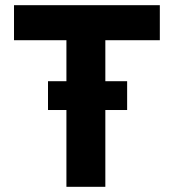

<svg xmlns="http://www.w3.org/2000/svg" viewBox="-20 -720 669 740"><path d="M236 0V-296H165V-407H236V-565H34V-700H596V-565H386V-407H470V-296H386V0Z"/></svg>

Font: Readex Pro SemiBold
Style: Regular
Weight: 600
Designer: Bonnie Shaver-Troup, Thomas Jockin
Foundry: Lexend
Version: Version 1.204; ttfautohint (v1.8.4.7-5d5b)